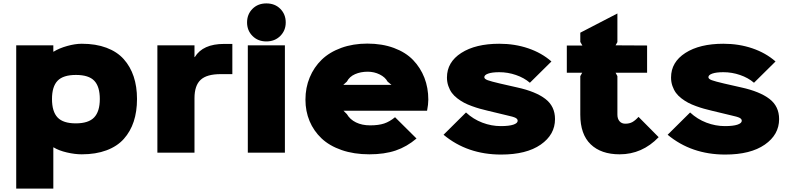

<svg xmlns="http://www.w3.org/2000/svg" viewBox="-20 -896 4638 1127"><path d="M565.9 -314.9Q565.9 -387.7 533.4 -421.9Q501 -456.1 425.8 -456.1Q350.6 -456.1 317.9 -421.9Q285.2 -387.7 285.2 -314.9Q285.2 -241.2 317.9 -206.5Q350.6 -171.9 424.8 -171.9Q499.5 -171.9 532.7 -206.8Q565.9 -241.7 565.9 -314.9ZM784.2 -314.9Q784.2 -241.2 764.9 -182.6Q745.6 -124 706.8 -80.6Q668 -37.1 605.2 -13.7Q542.5 9.8 460 9.8Q419.4 9.8 372.3 -1.2Q325.2 -12.2 294.9 -30.8H293V210.9H75.2V-629.9H293V-592.8H294.9Q327.1 -612.8 374 -626Q420.9 -639.2 460 -639.2Q542.5 -639.2 605 -615.7Q667.5 -592.3 706.3 -548.8Q745.1 -505.4 764.6 -446.8Q784.2 -388.2 784.2 -314.9Z M1343.8 -638.2V-460.9H1275.4Q1193.4 -460.9 1157.5 -427.2Q1121.6 -393.6 1121.6 -319.8V0H903.8V-629.9H1121.6V-561H1123.5Q1170.4 -638.2 1295.4 -638.2Z M1652.3 -629.9V0H1434.6V-629.9ZM1657.2 -764.2Q1657.2 -716.8 1625 -684.8Q1592.8 -652.8 1543.5 -652.8Q1494.1 -652.8 1462.2 -684.8Q1430.2 -716.8 1430.2 -764.2Q1430.2 -812 1461.9 -844Q1493.7 -876 1543.5 -876Q1593.8 -876 1625.5 -844Q1657.2 -812 1657.2 -764.2Z M1995.1 -397.9H2277.8L2254.9 -417Q2241.2 -442.9 2208.7 -459Q2176.3 -475.1 2138.2 -475.1Q2097.2 -475.1 2064.2 -460.7Q2031.2 -446.3 2016.1 -417ZM2494.1 -311Q2494.1 -283.2 2486.8 -246.1H1996.1L2016.1 -226.1Q2034.2 -194.8 2069.6 -177.5Q2105 -160.2 2152.8 -160.2Q2202.1 -160.2 2234.9 -171.1Q2267.6 -182.1 2298.8 -208L2424.8 -83Q2368.2 -34.7 2302.5 -12.5Q2236.8 9.8 2147.9 9.8Q2057.6 9.8 1985.6 -15.1Q1913.6 -40 1867.4 -83.7Q1821.3 -127.4 1797.1 -185.3Q1772.9 -243.2 1772.9 -311Q1772.9 -381.3 1797.9 -441.4Q1822.8 -501.5 1868.4 -545.7Q1914.1 -589.8 1983.2 -615Q2052.2 -640.1 2136.2 -640.1Q2223.1 -640.1 2292.2 -614.5Q2361.3 -588.9 2404.8 -543.7Q2448.2 -498.5 2471.2 -439.5Q2494.1 -380.4 2494.1 -311Z M3237.8 -196.8Q3237.8 -105.5 3153.8 -47.1Q3069.8 11.2 2921.4 11.2Q2723.1 11.2 2583.5 -105L2715.3 -235.8Q2757.8 -196.3 2811.3 -176Q2864.7 -155.8 2919.4 -155.8Q2967.8 -155.8 2993.2 -164.3Q3018.6 -172.9 3018.6 -187Q3018.6 -197.8 3005.9 -204.3Q2993.2 -210.9 2954.6 -219.2Q2949.2 -220.2 2899.9 -232.4Q2850.6 -244.6 2842.8 -246.1Q2816.4 -252.4 2796.1 -258.1Q2775.9 -263.7 2749.8 -273.2Q2723.6 -282.7 2704.1 -293Q2684.6 -303.2 2664.8 -318.4Q2645 -333.5 2632.3 -350.8Q2619.6 -368.2 2611.6 -391.4Q2603.5 -414.6 2603.5 -440.9Q2603.5 -531.2 2687.5 -585.2Q2771.5 -639.2 2910.6 -639.2Q3002 -639.2 3080.8 -612.3Q3159.7 -585.4 3216.8 -535.2L3090.3 -410.2Q3056.2 -439.5 3008.5 -455.8Q2960.9 -472.2 2910.6 -472.2Q2868.7 -472.2 2845.7 -464.1Q2822.8 -456.1 2822.8 -442.9Q2822.8 -432.6 2842.5 -425.3Q2862.3 -418 2914.6 -405.8L3015.6 -382.8Q3124.5 -358.9 3181.2 -315.4Q3237.8 -272 3237.8 -196.8Z M3728 -210 3846.2 -90.8Q3749.5 9.8 3617.2 9.8Q3508.3 9.8 3447.3 -48.8Q3386.2 -107.4 3386.2 -223.1V-449.2L3397.5 -469.2H3307.1V-628.9H3398.4L3386.2 -649.9V-704.1L3604 -816.9V-648.9L3593.3 -629.9L3778.3 -628.9V-469.2H3593.3L3604 -449.2V-223.1Q3604 -198.7 3616.5 -184.3Q3628.9 -169.9 3650.4 -169.9Q3674.3 -169.9 3691.7 -179.4Q3709 -189 3728 -210Z M4553.2 -196.8Q4553.2 -105.5 4469.2 -47.1Q4385.3 11.2 4236.8 11.2Q4038.6 11.2 3898.9 -105L4030.8 -235.8Q4073.2 -196.3 4126.7 -176Q4180.2 -155.8 4234.9 -155.8Q4283.2 -155.8 4308.6 -164.3Q4334 -172.9 4334 -187Q4334 -197.8 4321.3 -204.3Q4308.6 -210.9 4270 -219.2Q4264.6 -220.2 4215.3 -232.4Q4166 -244.6 4158.2 -246.1Q4131.8 -252.4 4111.6 -258.1Q4091.3 -263.7 4065.2 -273.2Q4039.1 -282.7 4019.5 -293Q4000 -303.2 3980.2 -318.4Q3960.4 -333.5 3947.8 -350.8Q3935.1 -368.2 3927 -391.4Q3918.9 -414.6 3918.9 -440.9Q3918.9 -531.2 4002.9 -585.2Q4086.9 -639.2 4226.1 -639.2Q4317.4 -639.2 4396.2 -612.3Q4475.1 -585.4 4532.2 -535.2L4405.8 -410.2Q4371.6 -439.5 4324 -455.8Q4276.4 -472.2 4226.1 -472.2Q4184.1 -472.2 4161.1 -464.1Q4138.2 -456.1 4138.2 -442.9Q4138.2 -432.6 4158 -425.3Q4177.7 -418 4230 -405.8L4331.1 -382.8Q4439.9 -358.9 4496.6 -315.4Q4553.2 -272 4553.2 -196.8Z"/></svg>

Font: Sinkin Sans 900 X Black
Style: Regular
Weight: 950
Designer: Keith Bates
Foundry: K-Type
Version: Sinkin Sans (version 1.0)  by Keith Bates   •   © 2014   www